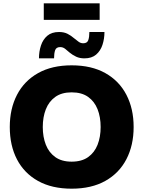

<svg xmlns="http://www.w3.org/2000/svg" viewBox="-20 -1126 865 1158"><path d="M39 -360Q39 -470 82.5 -554Q126 -638 209.5 -685Q293 -732 412 -732Q532 -732 615.5 -685Q699 -638 742.5 -554Q786 -470 786 -360Q786 -250 742.5 -166Q699 -82 615.5 -35Q532 12 412 12Q293 12 209.5 -34.5Q126 -81 82.5 -164.5Q39 -248 39 -360ZM238 -360Q238 -300 256.5 -253Q275 -206 313.5 -178.5Q352 -151 412 -151Q473 -151 511.5 -178.5Q550 -206 568.5 -253Q587 -300 587 -360Q587 -420 568.5 -467Q550 -514 511.5 -541.5Q473 -569 412 -569Q352 -569 313.5 -541.5Q275 -514 256.5 -467Q238 -420 238 -360ZM215 -774Q215 -815 227 -851.5Q239 -888 265.5 -910.5Q292 -933 336 -933Q366 -933 387.5 -922Q409 -911 426 -896Q440 -885 453 -875Q466 -865 482 -865Q506 -865 512.5 -884Q519 -903 519 -933H610Q610 -892 598 -855.5Q586 -819 559.5 -796.5Q533 -774 489 -774Q461 -774 439.5 -784Q418 -794 401 -808Q387 -820 373.5 -831Q360 -842 343 -842Q319 -842 312.5 -823Q306 -804 306 -774ZM244 -1106H581V-1006H244Z"/></svg>

Font: Kufam ExtraBold
Style: Regular
Weight: 800
Designer: Wael Morcos, Artur Schmal
Foundry: Original Type
Version: Version 1.300; ttfautohint (v1.8.3)